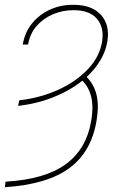

<svg xmlns="http://www.w3.org/2000/svg" viewBox="-38 -574 498 807"><path d="M38.1 -128.9 43 -152.3Q132.3 -162.6 208 -197.3Q283.7 -231.9 333 -284.9Q382.3 -337.9 391.6 -402.3Q399.9 -459 369.4 -495.1Q338.9 -531.2 270.5 -531.2Q224.6 -531.2 183.8 -513.7Q143.1 -496.1 115.2 -463.9Q87.4 -431.6 80.1 -386.7H57.6Q66.4 -438.5 96.9 -475.8Q127.4 -513.2 172.4 -533.7Q217.3 -554.2 269.5 -553.7Q347.7 -554.2 386.2 -511.5Q424.8 -468.8 413.1 -399.4Q406.2 -357.9 383.5 -320.1Q360.8 -282.2 326.2 -250.5Q356.9 -219.7 367.7 -175.5Q378.4 -131.3 368.2 -69.3Q347.2 63 254.2 132.1Q161.1 201.2 -17.6 212.9L-14.6 189.5Q150.4 180.2 238.3 116.2Q326.2 52.2 345.7 -68.4Q355.5 -125 345.5 -166.5Q335.4 -208 308.1 -234.9Q256.3 -193.4 186.5 -165.5Q116.7 -137.7 38.1 -128.9Z"/></svg>

Font: Inter Display Thin
Style: Italic
Weight: 100
Italic angle: -9.39999°
Designer: Rasmus Andersson
Foundry: rsms
Version: Version 4.000;git-a52131595